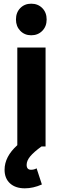

<svg xmlns="http://www.w3.org/2000/svg" viewBox="-20 -797 342 1045"><path d="M149.9 -605Q113.8 -605 90.3 -629.4Q66.9 -653.8 66.9 -690.9Q66.9 -729 90.3 -752.9Q113.8 -776.9 149.9 -776.9Q186.5 -776.9 210.2 -752.9Q233.9 -729 233.9 -690.9Q233.9 -653.3 210.2 -629.2Q186.5 -605 149.9 -605ZM74.2 -6.8V-538.1H228V0H206.1Q164.1 30.3 144.5 54Q125 77.6 125 100.1Q125 127 148.9 127Q166 127 179.2 119.1L208 207Q160.6 228 115.2 228Q64 228 34.4 200.9Q4.9 173.8 4.9 127Q4.9 55.7 74.2 -6.8Z"/></svg>

Font: Montserrat arm SemiBold
Style: Regular
Weight: 600
Designer: Julieta Ulanovsky
Foundry: Julieta Ulanovsky
Version: Version 6.000;PS 006.000;hotconv 1.0.88;makeotf.lib2.5.64775